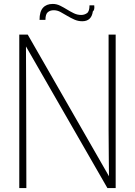

<svg xmlns="http://www.w3.org/2000/svg" viewBox="-20 -956 686 976"><path d="M568 0H526L112 -720L113 -484Q113 -381 113.5 -260.5Q114 -140 114 0H78V-780H121L534 -60Q533 -100 533 -159Q533 -218 532 -296V-780H568ZM398 -848Q377 -848 358 -856.5Q339 -865 321.5 -875.5Q304 -886 287.5 -895Q271 -904 253 -904Q235 -904 223 -894Q211 -884 211 -855H181Q181 -897 198.5 -916.5Q216 -936 248 -936Q268 -936 286 -927Q304 -918 321 -907.5Q338 -897 355.5 -888.5Q373 -880 393 -880Q409 -880 422 -889Q435 -898 435 -929H459Q462 -905 452 -898Q445 -848 398 -848Z"/></svg>

Font: Tanohe Sans ExtraLight
Style: Regular
Weight: 250
Designer: Village Type and Design LLC & Cristiano Sobral
Foundry: Cooper Hewitt Smithsonian Design Museum
Version: Version 1.00;May 30, 2020;FontCreator 12.0.0.2522 64-bit; tt